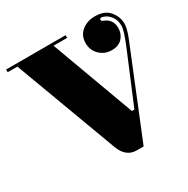

<svg xmlns="http://www.w3.org/2000/svg" viewBox="-169 -851 971 993"><g transform="rotate(-30 316.5 -354.5)"><path d="M409 0H368Q304 0 277 -73L50 -684H-8V-700H347V-684H266L448 -189H463L585 -481Q622 -568 622 -598Q622 -632 604.5 -655Q587 -678 563 -685Q555 -687 552 -687Q543 -687 543 -678Q543 -671 551 -668Q602 -650 602 -597Q602 -562 580 -537.5Q558 -513 516 -513Q474 -513 445 -541.5Q416 -570 416 -611Q416 -657 448 -683Q480 -709 527 -709Q584 -709 612.5 -675Q641 -641 641 -599Q641 -570 619 -516Z"/></g></svg>

Font: Elsie Swash Caps Black
Style: Regular
Weight: 900
Designer: Alejandro Inler
Foundry: Alejandro Inler
Version: 1.001